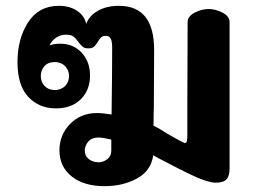

<svg xmlns="http://www.w3.org/2000/svg" viewBox="-20 -620 875 659"><path d="M768 -544V-261V-42Q768 -16 757.5 -4.5Q747 7 720 7Q695 7 646 -15.5Q597 -38 524 -77Q519 -80 514 -82.5Q509 -85 506 -87Q498 -33 449.5 -7Q401 19 339 19Q268 19 226 -14.5Q184 -48 184 -104Q184 -157 220.5 -194.5Q257 -232 313 -232Q331 -232 363 -227Q365 -379 365 -456Q365 -478 360 -487.5Q355 -497 343 -497Q333 -497 327.5 -492Q322 -487 316 -477Q309 -465 302.5 -459.5Q296 -454 283 -454Q271 -454 264 -459.5Q257 -465 249 -476Q240 -489 231.5 -495Q223 -501 207 -501Q188 -501 173 -491Q158 -481 150 -464Q165 -470 186 -470Q232 -470 260.5 -439Q289 -408 289 -361Q289 -311 257.5 -279.5Q226 -248 172 -248Q114 -248 77 -287.5Q40 -327 40 -407Q40 -487 76.5 -543.5Q113 -600 182 -600Q219 -600 244.5 -583Q270 -566 276 -538Q286 -566 316 -583Q346 -600 388 -600Q509 -600 509 -449L508 -249Q507 -230 507 -188Q508 -187 509.5 -187Q511 -187 512 -186Q525 -180 553 -162Q609 -129 616 -129Q623 -129 623 -156V-261L624 -544Q624 -564 648 -576.5Q672 -589 696 -589Q720 -589 744 -576.5Q768 -564 768 -544ZM168 -407Q145 -407 132.5 -393Q120 -379 120 -359Q120 -338 133.5 -324.5Q147 -311 168 -311Q190 -311 203.5 -325Q217 -339 217 -359Q217 -379 203.5 -393Q190 -407 168 -407ZM362 -103V-141Q332 -148 318 -148Q295 -148 283 -134Q271 -120 271 -102Q272 -83 286 -73Q300 -63 319 -63Q334 -63 348 -73.5Q362 -84 362 -103Z"/></svg>

Font: Mali
Style: Bold
Weight: 700
Designer: Kitiyaporn Chalermlarp | Katatrad Aksorn Co.,Ltd.
Foundry: Cadson Demak Co.,Ltd.
Version: Version 1.000; ttfautohint (v1.6)